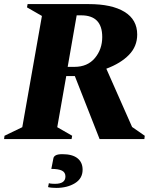

<svg xmlns="http://www.w3.org/2000/svg" viewBox="-50 -680 795 939"><path d="M-30 0 -28 -16 59 -58 155 -602 82 -644 85 -660H384Q497 -660 559 -622Q621 -584 621 -511Q621 -453 580.5 -411.5Q540 -370 470 -344L596 -59L658 -16L656 0H437L316 -308H274L230 -58L303 -16L300 0ZM347 -605H325L281 -353H314Q378 -353 414 -396Q450 -439 450 -499Q450 -605 347 -605ZM225 239Q215 239 203.5 238Q192 237 185 235L189 216Q196 218 205 218.5Q214 219 219 219Q270 219 270 183Q270 163 253 154.5Q236 146 201 146L211 95Q212 86 222 80Q232 74 255 74Q304 74 329 94Q354 114 354 150Q354 193 316.5 216Q279 239 225 239Z"/></svg>

Font: Spectral SC ExtraBold
Style: Italic
Weight: 800
Italic angle: -10°
Designer: Jean-Baptiste Levee
Foundry: Production Type
Version: Version 2.001